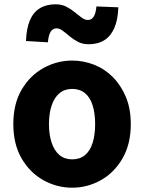

<svg xmlns="http://www.w3.org/2000/svg" viewBox="-20 -860 671 894"><path d="M316 14Q245 14 182 -21Q119 -56 80.5 -122.5Q42 -189 42 -282Q42 -376 80.5 -442Q119 -508 182 -543Q245 -578 316 -578Q369 -578 418.5 -558.5Q468 -539 506 -500.5Q544 -462 566.5 -407.5Q589 -353 589 -282Q589 -189 550.5 -122.5Q512 -56 449.5 -21Q387 14 316 14ZM316 -118Q352 -118 376 -138Q400 -158 411.5 -195.5Q423 -233 423 -282Q423 -332 411.5 -369Q400 -406 376 -426Q352 -446 316 -446Q281 -446 257 -426Q233 -406 220.5 -369Q208 -332 208 -282Q208 -233 220.5 -195.5Q233 -158 257 -138Q281 -118 316 -118ZM392 -654Q365 -654 343.5 -665Q322 -676 305 -690.5Q288 -705 272.5 -716.5Q257 -728 243 -728Q226 -728 216 -712.5Q206 -697 203 -663L101 -669Q103 -727 119 -765Q135 -803 165.5 -821.5Q196 -840 239 -840Q267 -840 288.5 -829Q310 -818 327.5 -803.5Q345 -789 360 -778Q375 -767 389 -767Q406 -767 416 -782Q426 -797 429 -830L531 -826Q529 -768 512.5 -730Q496 -692 466 -673Q436 -654 392 -654Z"/></svg>

Font: Noto Sans JP Thin ExtraBold
Style: Regular
Weight: 800
Version: Version 2.004-H2;hotconv 1.0.118;makeotfexe 2.5.65603